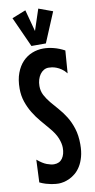

<svg xmlns="http://www.w3.org/2000/svg" viewBox="-103 -973 507 1029"><g transform="rotate(-10 150.5 -458.5)"><path d="M279.8 -172.9Q279.8 -134.3 271.7 -105.2Q263.7 -76.2 250.7 -55.4Q237.8 -34.7 221.7 -21.2Q205.6 -7.8 188.7 0Q171.9 7.8 156.5 11Q141.1 14.2 129.9 14.2Q124 14.2 113.8 13.4Q103.5 12.7 90.3 10.3Q77.1 7.8 61.3 3.2Q45.4 -1.5 27.8 -9.8L33.2 -132.8Q62 -108.4 84.7 -100.1Q107.4 -91.8 123 -91.8Q153.3 -91.8 168.7 -113.8Q184.1 -135.7 184.1 -170.9Q184.1 -194.3 172.6 -223.4Q161.1 -252.4 131.8 -286.1Q111.8 -309.6 90.3 -335Q68.8 -360.4 51.3 -389.2Q33.7 -418 22.5 -451.2Q11.2 -484.4 11.2 -522.9Q11.2 -571.8 24.7 -607.4Q38.1 -643.1 60.5 -666.5Q83 -689.9 112.1 -701.4Q141.1 -712.9 172.9 -712.9Q200.7 -712.9 229.7 -705.3Q258.8 -697.8 288.1 -682.1L278.8 -559.1Q266.1 -575.2 252.2 -584.7Q238.3 -594.2 225.3 -599.1Q212.4 -604 201.4 -605.5Q190.4 -606.9 183.1 -606.9Q168.9 -606.9 157 -599.9Q145 -592.8 136.5 -580.8Q127.9 -568.8 123 -552.5Q118.2 -536.1 118.2 -518.1Q118.2 -490.2 130.1 -467.8Q142.1 -445.3 160.2 -423.3Q178.2 -401.4 199 -378.2Q219.7 -355 237.8 -325.9Q255.9 -296.9 267.8 -259.5Q279.8 -222.2 279.8 -172.9ZM260.3 -900.4 191.9 -737.3H113.3L39.1 -901.4L114.3 -931.2L146 -813L184.1 -928.2Z"/></g></svg>

Font: Mouse Memoirs
Style: Regular
Weight: 400
Version: Version 1.000